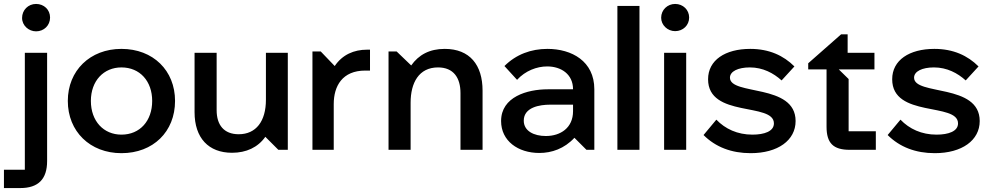

<svg xmlns="http://www.w3.org/2000/svg" viewBox="-50 -760 5030 974"><path d="M-30 194H53C144 194 189 149 189 57V-492H76V101H-30ZM133 -601C173 -601 204 -631 204 -671C204 -711 173 -740 133 -740C93 -740 62 -709 62 -669C62 -630 96 -601 133 -601Z M566 17C727 17 838 -92 838 -248C838 -402 727 -512 566 -512C407 -512 294 -402 294 -248C294 -93 407 17 566 17ZM566 -77C476 -77 411 -145 411 -248C411 -350 476 -418 566 -418C660 -418 722 -348 722 -248C722 -147 660 -77 566 -77Z M1127 15C1199 15 1258 -12 1296 -66L1362 0H1410V-492H1299V-254C1299 -145 1249 -79 1161 -79C1086 -79 1049 -126 1049 -201V-492H937V-191C937 -60 1008 15 1127 15Z M1535 0H1643V-232C1643 -324 1687 -402 1803 -402H1827V-508H1812C1746 -508 1687 -483 1648 -425L1577 -499H1535Z M1921 0H2033V-239C2033 -340 2075 -418 2172 -418C2251 -418 2286 -365 2286 -288V0H2398V-300C2398 -431 2333 -512 2206 -512C2129 -512 2074 -482 2036 -428L1962 -499H1921Z M2686 16C2749 16 2813 -6 2864 -61L2925 0H2965V-307C2965 -450 2850 -512 2727 -512C2644 -512 2568 -484 2509 -425L2573 -355C2615 -401 2673 -423 2726 -423C2796 -423 2857 -384 2857 -307H2729C2625 -307 2492 -269 2492 -146C2492 -45 2578 16 2686 16ZM2719 -70C2659 -70 2607 -95 2607 -148C2607 -216 2688 -229 2740 -229H2857V-196C2857 -111 2793 -70 2719 -70Z M3082 0H3194V-730H3082Z M3319 0H3431V-492H3319ZM3375 -602C3415 -602 3446 -632 3446 -671C3446 -710 3415 -740 3375 -740C3336 -740 3304 -710 3304 -670C3304 -633 3336 -602 3375 -602Z M3758 17C3896 17 3986 -48 3986 -146C3986 -338 3653 -274 3653 -366C3653 -398 3694 -418 3754 -418C3820 -418 3874 -389 3915 -352L3980 -423C3925 -478 3852 -512 3756 -512C3629 -512 3542 -455 3542 -358C3542 -161 3876 -242 3876 -134C3876 -94 3828 -77 3767 -77C3691 -77 3629 -106 3584 -153L3519 -75C3580 -14 3661 17 3758 17Z M4260 0H4393V-94H4255V-359L4205 -408H4386V-492H4250V-586H4217L4050 -439V-408H4143V-117C4143 -34 4177 0 4260 0Z M4692 17C4830 17 4920 -48 4920 -146C4920 -338 4587 -274 4587 -366C4587 -398 4628 -418 4688 -418C4754 -418 4808 -389 4849 -352L4914 -423C4859 -478 4786 -512 4690 -512C4563 -512 4476 -455 4476 -358C4476 -161 4810 -242 4810 -134C4810 -94 4762 -77 4701 -77C4625 -77 4563 -106 4518 -153L4453 -75C4514 -14 4595 17 4692 17Z"/></svg>

Font: LaHaus Display SemiBold
Style: Regular
Weight: 600
Designer: We are Make, BastardaType, Dalton Maag Ltd
Foundry: BastardaType, Dalton Maag Ltd
Version: Version 3.100;Glyphs 3.3 (3331)